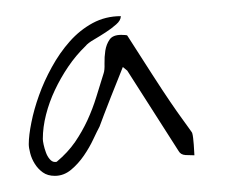

<svg xmlns="http://www.w3.org/2000/svg" viewBox="-20 -534 288 239"><path d="M15.8 -354.6Q15.8 -365.5 19.1 -381.7Q22.3 -397.9 28.6 -415.4Q34.8 -432.9 44.6 -450.6Q54.3 -468.3 66.9 -482.5Q79.4 -496.6 95.4 -505.3Q111.4 -513.9 130.4 -513.9Q130.4 -508.6 124.6 -503.6Q118.9 -498.5 111.6 -493.8Q104.4 -489.1 96.9 -484.7Q89.4 -480.4 86.4 -476.6Q74.4 -465 64.8 -450.8Q55.3 -436.7 48.3 -421.8Q41.3 -407 37.3 -391.3Q33.3 -375.7 33.3 -361Q33.3 -358.7 34.3 -354Q35.3 -349.3 37.1 -344.4Q38.8 -339.5 41.8 -336Q44.8 -332.4 48.3 -332.4H49.8Q50.3 -332.4 50.8 -332.8Q64.3 -344.1 73.4 -357.2Q82.4 -370.4 88.9 -384.5Q95.4 -398.7 99.9 -413.4Q104.4 -428 108.9 -442.4Q110.4 -446.5 110.1 -454.8Q109.9 -463.1 111.1 -471Q112.4 -478.9 116.4 -484.7Q120.4 -490.6 130.9 -490.6Q132.9 -490.6 135.6 -490.4Q138.4 -490.2 138.4 -489.8Q156.9 -460.8 169.9 -440.7Q182.9 -420.5 191.9 -407.3Q200.9 -394.1 206.4 -386.6Q211.9 -379.1 214.7 -375.1Q217.4 -371.2 218.4 -369.9Q219.4 -368.5 219.4 -367.8Q219.9 -366.3 220.4 -362.3Q220.9 -358.4 221.2 -354Q221.4 -349.7 221.7 -345.7Q222 -341.8 222 -340.7Q216.9 -340.7 210.9 -341Q204.9 -341.4 202.4 -345.9L138.4 -446.1L132.9 -450.6Q131.4 -446.5 127.1 -436Q122.9 -425.4 118.1 -413.5Q113.4 -401.7 109.4 -391.1Q105.4 -380.6 103.9 -376.4Q100.9 -370.8 96.1 -360.6Q91.4 -350.5 84.4 -340.3Q77.4 -330.1 68.4 -322.6Q59.3 -315.1 48.3 -315.1Q39.3 -315.1 33.3 -319.4Q27.3 -323.7 23.3 -330.1Q19.3 -336.5 17.6 -343.3Q15.8 -350.1 15.8 -354.6Z"/></svg>

Font: Waiting for the Sunrise
Style: Regular
Weight: 300
Version: Version 1.001 2001